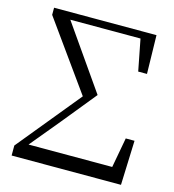

<svg xmlns="http://www.w3.org/2000/svg" viewBox="-108 -819 824 909"><g transform="rotate(15 303.5 -364.0)"><path d="M32 0H568L576 -218H533L506 -71H96L216 -216L351 -382L134 -693H478L508 -539H551L547 -728H45V-693L285 -358L32 -49Z"/></g></svg>

Font: Noto Serif CJK KR
Style: Regular
Weight: 400
Designer: Ryoko NISHIZUKA 西塚涼子 (kana & ideographs); Frank Grießhammer (Latin, Greek & Cyrillic); Wenlong ZHANG 张文龙 (bopomofo); San
Foundry: Adobe
Version: Version 2.001;hotconv 1.1.0;makeotfexe 2.6.0